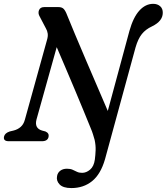

<svg xmlns="http://www.w3.org/2000/svg" viewBox="-29 -737 869 1002"><path d="M646.5 -576Q666.5 -647 698.5 -682Q730.5 -717 770.5 -717Q792.5 -717 806.8 -704.5Q821 -692 820.5 -669.5Q820 -626.5 764.5 -599.5Q731 -584 711.2 -559.2Q691.5 -534.5 678.5 -490L519 94Q496.5 172 451.8 208.2Q407 244.5 343.5 244.5Q300 244.5 281.8 225.2Q263.5 206 269 181Q272 164 285.8 153.8Q299.5 143.5 320.5 143.5Q338 143.5 349.8 148.8Q361.5 154 372.5 159.5Q383.5 165 399.5 165Q421.5 165 441.2 148.2Q461 131.5 466 95.5Q469 73 470 47.5Q471 22 465 -6.5Q461 -20 456.5 -35.2Q452 -50.5 444 -69Q429 -106 408 -157Q387 -208 362.8 -265.8Q338.5 -323.5 313.8 -381.5Q289 -439.5 267 -491L161.5 -113.5Q149.5 -67.5 191 -55.5L208 -51Q228.5 -42 224.5 -23Q220 0 189.5 0H17Q-13 0 -8 -24Q-4 -42.5 22 -51L41 -55.5Q63.5 -61 79 -74.8Q94.5 -88.5 101 -113L216 -527.5Q222 -547 220 -561.8Q218 -576.5 210.5 -589L178.5 -650Q168 -667.5 174.5 -683.8Q181 -700 201.5 -700H276Q290.5 -700 299.2 -694Q308 -688 316.5 -669.5Q335 -623.5 362.5 -558Q390 -492.5 421.2 -419.5Q452.5 -346.5 482 -278Q511.5 -209.5 533.5 -158Z"/></svg>

Font: Fraunces 9pt S050
Style: Italic
Weight: 400
Italic angle: -16°
Version: Version 1.000; ttfautohint (v1.8.3)